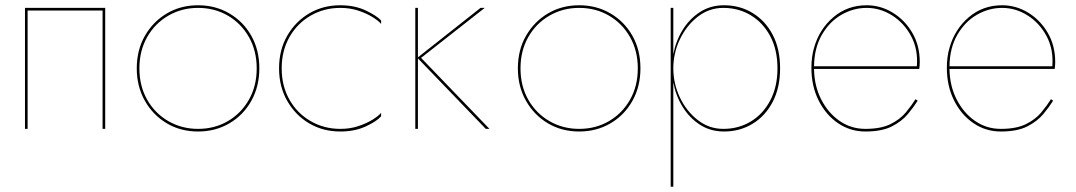

<svg xmlns="http://www.w3.org/2000/svg" viewBox="-20 -490 4090 730"><path d="M380 -460V0H370V-450H85V0H75V-460Z M500 -230Q500 -300 531 -354Q562 -408 614.5 -439Q667 -470 733 -470Q799 -470 852 -439Q905 -408 935.5 -354Q966 -300 966 -230Q966 -161 935.5 -106.5Q905 -52 852 -21Q799 10 733 10Q667 10 614.5 -21Q562 -52 531 -106.5Q500 -161 500 -230ZM510 -230Q510 -163 539.5 -111Q569 -59 620 -29.5Q671 0 733 0Q796 0 846.5 -29.5Q897 -59 926.5 -111Q956 -163 956 -230Q956 -297 926.5 -349Q897 -401 846.5 -430.5Q796 -460 733 -460Q671 -460 620 -430.5Q569 -401 539.5 -349Q510 -297 510 -230Z M1051 -230Q1051 -163 1080.5 -111Q1110 -59 1161 -29.5Q1212 0 1274 0Q1311 0 1342.5 -10.5Q1374 -21 1396.5 -35Q1419 -49 1429 -61V-48Q1413 -29 1371 -9.5Q1329 10 1274 10Q1208 10 1155.5 -21Q1103 -52 1072 -106.5Q1041 -161 1041 -230Q1041 -300 1072 -354Q1103 -408 1155.5 -439Q1208 -470 1274 -470Q1329 -470 1371 -450Q1413 -430 1429 -412V-399Q1419 -411 1396.5 -425Q1374 -439 1342.5 -449.5Q1311 -460 1274 -460Q1212 -460 1161 -430.5Q1110 -401 1080.5 -349Q1051 -297 1051 -230Z M1559 -460H1569V-272L1807 -460H1823L1581 -270L1841 0H1827L1569 -268V0H1559Z M1949 -230Q1949 -300 1980 -354Q2011 -408 2063.5 -439Q2116 -470 2182 -470Q2248 -470 2301 -439Q2354 -408 2384.5 -354Q2415 -300 2415 -230Q2415 -161 2384.5 -106.5Q2354 -52 2301 -21Q2248 10 2182 10Q2116 10 2063.5 -21Q2011 -52 1980 -106.5Q1949 -161 1949 -230ZM1959 -230Q1959 -163 1988.5 -111Q2018 -59 2069 -29.5Q2120 0 2182 0Q2245 0 2295.5 -29.5Q2346 -59 2375.5 -111Q2405 -163 2405 -230Q2405 -297 2375.5 -349Q2346 -401 2295.5 -430.5Q2245 -460 2182 -460Q2120 -460 2069 -430.5Q2018 -401 1988.5 -349Q1959 -297 1959 -230Z M2540 220H2530V-460H2540V-283Q2549 -333 2575 -375.5Q2601 -418 2641 -444Q2681 -470 2733 -470Q2793 -470 2841.5 -440.5Q2890 -411 2918 -357.5Q2946 -304 2946 -230Q2946 -157 2918 -103Q2890 -49 2841.5 -19.5Q2793 10 2733 10Q2681 10 2641 -16Q2601 -42 2575 -84.5Q2549 -127 2540 -177ZM2936 -230Q2936 -301 2908.5 -352.5Q2881 -404 2834.5 -432Q2788 -460 2730 -460Q2676 -460 2633 -426.5Q2590 -393 2565 -340.5Q2540 -288 2540 -230Q2540 -172 2565 -119.5Q2590 -67 2633 -33.5Q2676 0 2730 0Q2788 0 2834.5 -28Q2881 -56 2908.5 -108Q2936 -160 2936 -230Z M3469 -107Q3454 -83 3431.5 -56Q3409 -29 3371 -9.5Q3333 10 3270 10Q3213 10 3166.5 -21.5Q3120 -53 3092.5 -108Q3065 -163 3065 -232Q3065 -274 3075 -308Q3095 -379 3148.5 -424.5Q3202 -470 3275 -470Q3328 -470 3374 -442Q3420 -414 3448.5 -365.5Q3477 -317 3477 -254Q3477 -248 3476.5 -241Q3476 -234 3475 -228H3075Q3076 -163 3102.5 -111.5Q3129 -60 3172.5 -30Q3216 0 3270 0Q3329 0 3365.5 -18Q3402 -36 3424 -62.5Q3446 -89 3461 -113ZM3275 -460Q3225 -460 3179.5 -434Q3134 -408 3105 -358Q3076 -308 3075 -238H3466Q3471 -302 3444.5 -352Q3418 -402 3372.5 -431Q3327 -460 3275 -460Z M3984 -107Q3969 -83 3946.5 -56Q3924 -29 3886 -9.5Q3848 10 3785 10Q3728 10 3681.5 -21.5Q3635 -53 3607.5 -108Q3580 -163 3580 -232Q3580 -274 3590 -308Q3610 -379 3663.5 -424.5Q3717 -470 3790 -470Q3843 -470 3889 -442Q3935 -414 3963.5 -365.5Q3992 -317 3992 -254Q3992 -248 3991.5 -241Q3991 -234 3990 -228H3590Q3591 -163 3617.5 -111.5Q3644 -60 3687.5 -30Q3731 0 3785 0Q3844 0 3880.5 -18Q3917 -36 3939 -62.5Q3961 -89 3976 -113ZM3790 -460Q3740 -460 3694.5 -434Q3649 -408 3620 -358Q3591 -308 3590 -238H3981Q3986 -302 3959.5 -352Q3933 -402 3887.5 -431Q3842 -460 3790 -460Z"/></svg>

Font: Jost* Hairline
Style: Regular
Weight: 100
Version: Version 3.7